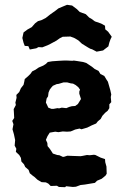

<svg xmlns="http://www.w3.org/2000/svg" viewBox="-20 -761 530 799"><path d="M225 17 217 12 191 13 181 3 171 -2 153 -3 136 -13 123 -25 116 -30 104 -40 99 -54 85 -66 80 -77 69 -89 67 -104 60 -116 46 -129 48 -142 41 -155 43 -178 38 -202 32 -223 36 -244 31 -258 39 -270 38 -291 37 -307 46 -324 44 -334 49 -354 48 -366 60 -378 67 -394 78 -408 81 -421 83 -432 97 -444 107 -454 114 -464 128 -471 141 -480 160 -488 171 -495 179 -503 197 -506 225 -508 245 -509H260L281 -508L287 -509L301 -507L326 -503L339 -499L351 -491L363 -483L374 -474L390 -466L398 -453L414 -445L423 -430L429 -421L433 -407L439 -386L443 -368L441 -357L443 -336L435 -327V-311L428 -300L418 -292L406 -279L399 -266L387 -256L380 -247L361 -239L343 -230L319 -223L311 -226L293 -222L274 -214L259 -213L241 -214L223 -211L210 -213L187 -209L178 -195L171 -179L177 -166L178 -153L187 -142L195 -130L200 -122L218 -116L227 -115L242 -108L248 -109L260 -113L285 -112L315 -111L322 -112L342 -116L353 -115L371 -117L377 -116L399 -105L417 -99L418 -86L423 -68L424 -38L419 -30L403 -17L384 -9L375 0L351 4L333 7L315 9L296 16L283 17L255 14L251 18ZM194 -308H203L219 -311L226 -310L237 -313L256 -311L268 -316L279 -319L293 -320L304 -328L309 -336L317 -349L310 -371V-380L313 -388L306 -398L295 -407L284 -413L275 -414L260 -418H244L224 -412L216 -411L200 -404L193 -396L187 -388L182 -376L180 -360L174 -351L171 -334L175 -326L181 -313ZM104 -555 98 -569 83 -570 78 -583 73 -603 78 -626 94 -638 112 -648 126 -664 138 -673 152 -677 170 -686 189 -701 213 -718 223 -726 242 -734 259 -741 280 -738 300 -723 312 -711 337 -702 351 -688 360 -683 375 -672 401 -663 417 -654 418 -639 430 -629 445 -608 440 -598 435 -584 431 -568 414 -555 409 -551 382 -546 363 -556 356 -558 347 -563 321 -579 306 -593 291 -602 273 -609 241 -608 229 -602 215 -592 189 -578 179 -573 156 -564 140 -565 131 -560Z"/></svg>

Font: Winky Rough SemiBold
Style: Regular
Weight: 600
Designer: Simon Atzbach
Foundry: typofactur
Version: Version 1.206; ttfautohint (v1.8.4.7-5d5b)